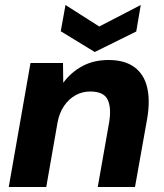

<svg xmlns="http://www.w3.org/2000/svg" viewBox="-20 -748 655 768"><path d="M15 0 102 -496H232L233 -418H234Q264 -459 309.5 -483.5Q355 -508 414 -508Q479 -508 517.5 -479.5Q556 -451 568.5 -399Q581 -347 569 -275L520 0H371L417 -261Q426 -319 410 -350.5Q394 -382 341 -382Q309 -382 282 -367Q255 -352 236 -324Q217 -296 210 -257L165 0ZM543 -728 525 -622 359 -540 223 -623 242 -728 377 -642Z"/></svg>

Font: DM Sans 28pt Black
Style: Italic
Weight: 900
Italic angle: -10°
Version: Version 4.004;gftools[0.9.30]